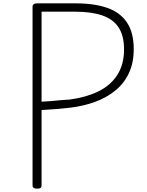

<svg xmlns="http://www.w3.org/2000/svg" viewBox="-20 -1116 879 1150"><path d="M202 14Q175 14 175 -5V-1076Q175 -1086 182 -1091Q189 -1096 203 -1096H431Q546 -1096 623.5 -1068.5Q701 -1041 741 -980.5Q781 -920 781 -822Q781 -741 753 -680Q725 -619 673.5 -576Q622 -533 552.5 -507Q483 -481 401 -471Q357 -466 313 -462.5Q269 -459 229 -457V-5Q229 5 223 9.5Q217 14 202 14ZM229 -507Q255 -508 284.5 -510.5Q314 -513 343.5 -516Q373 -519 399 -520Q496 -533 569 -568.5Q642 -604 682.5 -667Q723 -730 723 -820Q723 -902 690.5 -951.5Q658 -1001 593 -1023.5Q528 -1046 431 -1046H229Z"/></svg>

Font: Playwrite FR Moderne ExtraLight
Style: Regular
Weight: 250
Version: Version 1.002